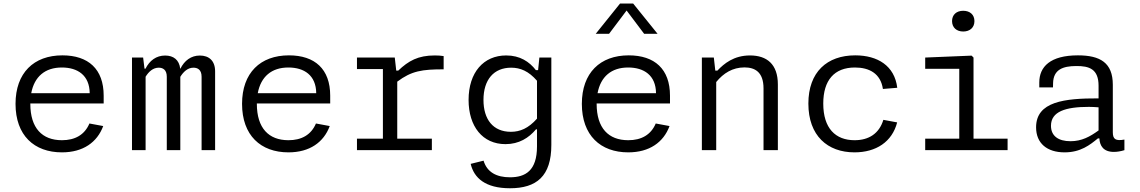

<svg xmlns="http://www.w3.org/2000/svg" viewBox="-20 -822 6240 1051"><path d="M65 -253.5C65 -81 167 12 319 12C435 12 512 -43 545 -132L469.5 -146C443 -83.5 390.5 -54.5 319 -54.5C211 -54.5 146 -120.5 146 -253.5V-255.5H547.5V-298.5C547.5 -444 463.5 -519 321.5 -519C165 -519 65 -423 65 -253.5ZM151 -312C168 -402.5 226.5 -452.5 318.5 -452.5C405 -452.5 470 -410 471 -312Z M967 0V-401.5C984 -429 1007.5 -451.5 1039 -451.5C1060.5 -451.5 1083.5 -441.5 1083.5 -402V0H1157.5V-431.5C1157.5 -489.5 1124 -518 1074 -518C1026 -518 989.5 -490.5 967.5 -446H966.5C961 -494.5 929.5 -518 884 -518C835.5 -518 798.5 -490.5 776.5 -446H771L763.5 -507H702.5V0H777V-402C794 -429.5 817.5 -451.5 849 -451.5C870 -451.5 893 -441.5 893 -402V0Z M1305 -253.5C1305 -81 1407 12 1559 12C1675 12 1752 -43 1785 -132L1709.5 -146C1683 -83.5 1630.5 -54.5 1559 -54.5C1451 -54.5 1386 -120.5 1386 -253.5V-255.5H1787.5V-298.5C1787.5 -444 1703.5 -519 1561.5 -519C1405 -519 1305 -423 1305 -253.5ZM1391 -312C1408 -402.5 1466.5 -452.5 1558.5 -452.5C1645 -452.5 1710 -410 1711 -312Z M2141 -507H1934V-444H2076V-63H1934V0H2344V-63H2154.5V-375C2233 -434 2290.5 -442.5 2408.5 -442.5V-515C2393.5 -517.5 2378 -518.5 2360 -518.5C2268.5 -518.5 2216 -489 2160 -435.5H2149Z M2545 -275C2545 -130 2621.5 -33 2747 -33C2821 -33 2874.5 -67 2914 -114H2919.5V-20.5C2919.5 112 2856.5 148.5 2771.5 148.5C2698.5 148.5 2646 121 2627 57.5L2556.5 75C2574.5 152 2636.5 208.5 2771.5 208.5C2916.5 208.5 2998 143 2998 -28.5V-507H2932.5L2925.5 -438H2913.5C2877.5 -484.5 2826 -518.5 2751 -518.5C2627 -518.5 2545 -425.5 2545 -275ZM2626.5 -275C2626.5 -386.5 2683.5 -451.5 2778 -451.5C2828 -451.5 2873.5 -433 2919.5 -380V-172.5C2872 -119 2826.5 -100.5 2776.5 -100.5C2679.5 -100.5 2626.5 -168 2626.5 -275Z M3165 -253.5C3165 -81 3267 12 3419 12C3535 12 3612 -43 3645 -132L3569.5 -146C3543 -83.5 3490.5 -54.5 3419 -54.5C3311 -54.5 3246 -120.5 3246 -253.5V-255.5H3647.5V-298.5C3647.5 -444 3563.5 -519 3421.5 -519C3265 -519 3165 -423 3165 -253.5ZM3241 -637H3314L3410 -764.5L3506 -637H3579.5L3446 -802.5H3374ZM3251 -312C3268 -402.5 3326.5 -452.5 3418.5 -452.5C3505 -452.5 3570 -410 3571 -312Z M4238 0V-359.5C4238 -471.5 4177 -518.5 4085.5 -518.5C3997 -518.5 3943.5 -474 3907 -435.5H3895.5L3887.5 -507H3822V0H3900.5V-373C3940 -421.5 3990.5 -453 4055 -453C4110.5 -453 4159.5 -429.5 4159.5 -338V0Z M4891 -152 4815.5 -166C4792.5 -90.5 4735.5 -54.5 4658 -54.5C4553.5 -54.5 4486.5 -119.5 4486.5 -255C4486.5 -382.5 4546.5 -452.5 4660 -452.5C4738.5 -452.5 4800.5 -419.5 4813 -335L4891.5 -341.5C4877 -462 4784 -519 4661.5 -519C4507.5 -519 4405 -428 4405 -255C4405 -79 4510 12 4657.5 12C4775.5 12 4863.5 -45.5 4891 -152Z M5044.5 0H5495.5V-63H5309V-507L5298.5 -517.5L5044.5 -507V-445.5H5231V-63H5044.5ZM5252.5 -649.5C5289 -649.5 5314 -671 5314 -706.5C5314 -742 5289 -763 5252.5 -763C5216.5 -763 5191.5 -742 5191.5 -706.5C5191.5 -671 5216.5 -649.5 5252.5 -649.5Z M5880.5 -519C5729.5 -519 5669 -457 5669 -370.5V-343.5H5744L5744.5 -366.5C5746 -442.5 5800 -460 5869.5 -460.5C5943.5 -461.5 5993.5 -443.5 5993.5 -352.5V-283.5C5807 -284 5651.5 -266.5 5651.5 -125C5651.5 -37.5 5711.5 12 5807.5 12C5895.5 12 5946.5 -29 5990 -64.5H5998C6000 -24.5 6019.5 9.5 6077.5 9.5C6094.5 9.5 6114 6.5 6135 0V-58C6087 -49.5 6071.5 -59.5 6071.5 -98V-358C6071.5 -478.5 6002.5 -519 5880.5 -519ZM5733 -133.5C5733 -211.5 5812.5 -237 5940.5 -237C5956 -237 5974.5 -236 5993.5 -234.5V-108C5946.5 -74 5901.5 -49 5840 -49C5773 -49 5733 -78 5733 -133.5Z"/></svg>

Font: Monaspace Neon Light
Style: Regular
Weight: 300
Designer: Riley Cran & the Lettermatic Team
Foundry: Lettermatic
Version: Version 1.200 (Monaspace Neon)